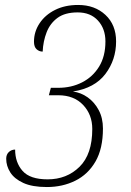

<svg xmlns="http://www.w3.org/2000/svg" viewBox="-20 -744 528 774"><path d="M169 10Q110 10 74 -6.5Q38 -23 21.5 -49Q5 -75 5 -104Q5 -121 15.5 -131Q26 -141 41 -141Q41 -89 71 -55Q101 -21 172 -21Q249 -21 300.5 -71.5Q352 -122 352 -224Q352 -282 315 -321Q278 -360 215 -360H177L185 -390H215Q268 -390 311 -412Q354 -434 379.5 -475.5Q405 -517 405 -577Q405 -628 375 -661Q345 -694 293 -694Q242 -694 212 -672Q182 -650 168 -614Q154 -578 152 -536Q138 -536 127.5 -545.5Q117 -555 117 -576Q117 -616 139.5 -650Q162 -684 202 -704Q242 -724 295 -724Q362 -724 405 -684Q448 -644 448 -577Q448 -503 405 -446Q362 -389 274 -375Q306 -371 333.5 -351.5Q361 -332 378 -300Q395 -268 395 -226Q395 -145 365 -93Q335 -41 283.5 -15.5Q232 10 169 10Z"/></svg>

Font: Noto Serif Tamil SemiCondensed ExtraLight
Style: Italic
Weight: 200
Width: 4
Italic angle: -12°
Designer: Indian Type Foundry, Tom Grace, and the Monotype Design Team
Foundry: Monotype Imaging Inc.
Version: Version 2.003; ttfautohint (v1.8.4.7-5d5b)